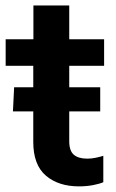

<svg xmlns="http://www.w3.org/2000/svg" viewBox="-20 -661 421 696"><path d="M0.5 -422.4H357.4V-518.6H0.5ZM100.6 -146.5Q100.6 -63.5 146.2 -24.4Q191.9 14.6 266.1 14.6Q293.9 14.6 317.6 10Q341.3 5.4 354.5 -0.5V-96.2Q340.3 -91.8 325.9 -88.9Q311.5 -85.9 296.4 -85.9Q264.2 -85.9 247.6 -100.1Q231 -114.3 231 -148.9V-641.1H101.1V-481.4L100.6 -466.8ZM175.3 -257.3H343.3V-344.7H192.4H31.2L26.9 -257.3Z"/></svg>

Font: Roboto Flex
Style: wght 600 wdth 140 opsz 13.0 GRAD 0.00 slnt 0.00 XTRA 468 XOPQ 96 YOPQ 79 YTLC 514 YTUC 712 YTAS 750 YTDE -203.00 YTFI 738
Weight: 600
Width: 8
Designer: Berlow after Robertson
Foundry: Google
Version: Version 3.100